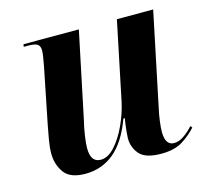

<svg xmlns="http://www.w3.org/2000/svg" viewBox="-84 -633 804 741"><g transform="rotate(-15 317.5 -263.0)"><path d="M474 10Q411 10 387.5 -17Q364 -44 364 -81Q364 -89 365.5 -104.5Q367 -120 369 -135.5Q371 -151 373 -159H367Q335 -72 286 -31.5Q237 9 171 9Q110 9 86.5 -24Q63 -57 63 -101Q63 -125 68.5 -156Q74 -187 79 -213L123 -432Q127 -454 129.5 -469.5Q132 -485 132 -494Q132 -512 122 -519Q112 -526 85 -526H67L69 -536H290L218 -192Q211 -164 206.5 -133.5Q202 -103 202 -85Q202 -28 242 -28Q271 -28 298 -57.5Q325 -87 346 -132Q367 -177 377 -223L442 -536H587L509 -162Q504 -140 500.5 -114Q497 -88 497 -71Q497 -17 532 -17Q552 -17 572 -31Q592 -45 609 -64L615 -57Q592 -31 559.5 -10.5Q527 10 474 10Z"/></g></svg>

Font: Noto Serif Display SemiCondensed
Style: Bold Italic
Weight: 700
Width: 4
Italic angle: -12°
Designer: Monotype Design Team
Foundry: Monotype Imaging Inc.
Version: Version 2.009